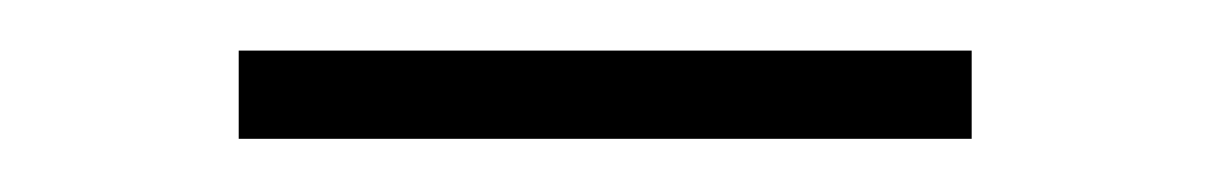

<svg xmlns="http://www.w3.org/2000/svg" viewBox="-20 -302 466 74"><path d="M72 -248.5V-282.5H354.5V-248.5Z"/></svg>

Font: Anek Odia ExtraLight
Style: Regular
Weight: 250
Designer: Yesha Goshar & Mahesh Sahu (Odia), Yesha Goshar (Latin)
Foundry: Ek Type
Version: Version 1.003